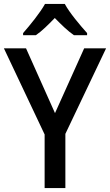

<svg xmlns="http://www.w3.org/2000/svg" viewBox="-20 -961 562 981"><path d="M311 -941H210C186 -897 134 -833 98 -792V-781H163C194 -802 226 -834 260 -869C294 -834 326 -803 358 -781H425V-792C389 -832 335 -896 311 -941ZM261 -383 113 -714H0L208 -274V0H314V-277L522 -714H410Z"/></svg>

Font: Noto Sans Thai Looped SemiCondensed Medium
Style: Regular
Weight: 500
Width: 4
Designer: Sasikarn Vongin, Ben Mitchell
Foundry: The Fontpad Ltd
Version: Version 1.001